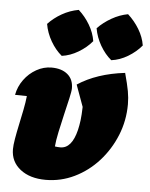

<svg xmlns="http://www.w3.org/2000/svg" viewBox="-55 -818 682 873"><g transform="rotate(5 286.5 -381.5)"><path d="M186 10Q114 10 70 -24.5Q26 -59 26 -116Q26 -134 31 -163.5Q36 -193 43.5 -228Q51 -263 58 -298Q65 -333 68 -362Q46 -362 14 -363Q21 -401 44 -432.5Q67 -464 100 -482.5Q133 -501 169 -501Q215 -501 242 -478.5Q269 -456 269 -415Q269 -402 261.5 -369Q254 -336 244 -294Q234 -252 225.5 -211.5Q217 -171 215 -145Q227 -143 240 -143Q292 -143 313 -229Q318 -250 321 -274Q324 -298 325 -335L289 -434Q376 -491 504 -506Q518 -455 523.5 -424.5Q529 -394 529 -365Q529 -290 501.5 -222.5Q474 -155 426.5 -102.5Q379 -50 317 -20Q255 10 186 10ZM269 -773Q299 -746 320 -710.5Q341 -675 347 -637Q322 -607 285 -585Q248 -563 210 -558Q181 -582 159.5 -619Q138 -656 131 -697Q157 -725 193 -745.5Q229 -766 269 -773ZM494 -773Q524 -746 545.5 -710.5Q567 -675 573 -637Q548 -607 511.5 -585Q475 -563 436 -558Q407 -582 385.5 -619Q364 -656 357 -697Q384 -725 420 -745.5Q456 -766 494 -773Z"/></g></svg>

Font: Piazzolla Black
Style: Italic
Weight: 900
Italic angle: -11.3°
Designer: Juan Pablo del Peral
Foundry: Huerta Tipografica
Version: Version 1.330